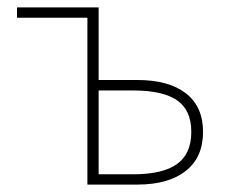

<svg xmlns="http://www.w3.org/2000/svg" viewBox="-20 -498 614 518"><path d="M215.8 0V-450.2H25.9V-478H246.1V-282.2H350.1Q435.1 -282.2 481.4 -246.3Q527.8 -210.4 527.8 -142.1Q527.8 -73.7 481.2 -36.9Q434.6 0 350.1 0ZM246.1 -27.8H339.8Q418.9 -27.8 457.5 -55.4Q496.1 -83 496.1 -142.1Q496.1 -200.7 457.8 -227.3Q419.4 -253.9 339.8 -253.9H246.1Z"/></svg>

Font: Source Sans 3 ExtraLight
Style: Regular
Weight: 200
Designer: Paul D. Hunt
Foundry: Adobe
Version: Version 3.052;hotconv 1.1.0;makeotfexe 2.6.0